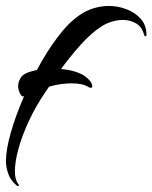

<svg xmlns="http://www.w3.org/2000/svg" viewBox="-23 -535 512 645"><path d="M34 89Q13 72 5 49.5Q-3 27 -3 5Q-3 -32 13.5 -90Q30 -148 58 -212Q56 -211 54 -211Q49 -211 43.5 -222.5Q38 -234 38 -247Q38 -261 47.5 -275Q57 -289 85 -296Q91 -298 101 -300Q133 -360 170 -409.5Q207 -459 244 -484Q267 -500 292.5 -507.5Q318 -515 343 -515Q373 -515 402 -504Q431 -493 450 -471.5Q469 -450 469 -418V-417Q469 -413 466 -413Q463 -413 461 -418Q454 -445 434 -456.5Q414 -468 390 -468Q371 -468 352 -462Q333 -456 319 -447Q283 -424 247 -383.5Q211 -343 182 -303Q209 -301 230.5 -294Q252 -287 262 -279Q276 -269 283 -258Q287 -251 287 -246Q287 -240 282 -240Q279 -240 273 -243Q255 -255 217 -255Q201 -255 182 -252.5Q163 -250 142 -244L129 -225Q97 -178 74 -128.5Q51 -79 39 -35Q27 9 27 41Q27 69 39 84Q42 88 39 89.5Q36 91 34 89Z"/></svg>

Font: Arizonia
Style: Regular
Weight: 400
Designer: Robert E. Leuschke
Foundry: Robert E. Leuschke
Version: Version 1.010; ttfautohint (v1.8.4.7-5d5b)